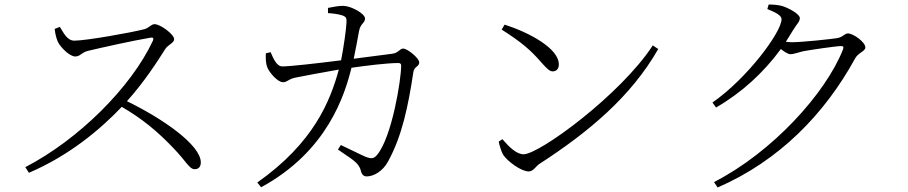

<svg xmlns="http://www.w3.org/2000/svg" viewBox="-20 -787 4020 850"><path d="M222 -659C225 -631 232 -611 237 -600C249 -577 288 -537 313 -537C336 -537 339 -554 370 -562C425 -575 567 -607 645 -620C656 -622 662 -620 657 -607C561 -401 328 -169 92 -47L108 -22C288 -99 426 -216 519 -314C607 -263 677 -206 748 -131C806 -71 818 -38 842 -38C861 -38 869 -51 869 -68C869 -145 702 -261 542 -339C617 -422 677 -515 711 -569C724 -590 751 -596 751 -614C751 -634 691 -680 664 -680C650 -680 640 -664 620 -658C563 -643 361 -607 309 -607C276 -607 260 -645 245 -668Z M1476 -125C1532 -85 1567 -70 1577 -33C1581 -14 1590 -6 1604 -6C1633 -6 1675 -28 1699 -74C1760 -186 1787 -316 1810 -468C1814 -494 1836 -491 1836 -511C1836 -529 1784 -572 1765 -572C1749 -572 1744 -552 1716 -549L1546 -527C1555 -569 1564 -620 1569 -647C1575 -684 1596 -684 1596 -705C1596 -727 1535 -760 1501 -761C1483 -762 1452 -756 1432 -752V-729C1449 -728 1477 -725 1495 -719C1512 -713 1515 -707 1514 -688C1513 -659 1501 -575 1490 -520C1379 -506 1264 -493 1230 -493C1204 -493 1190 -529 1178 -556L1157 -551C1156 -532 1156 -508 1163 -490C1170 -469 1208 -423 1233 -423C1252 -423 1255 -436 1286 -443C1313 -449 1413 -467 1480 -479C1442 -340 1369 -155 1119 21L1136 42C1431 -118 1507 -370 1536 -487C1598 -496 1693 -508 1744 -508C1752 -508 1756 -504 1756 -497C1756 -433 1715 -181 1650 -102C1635 -84 1625 -83 1598 -93C1579 -101 1528 -127 1489 -145Z M2214 -678 2201 -656C2287 -601 2328 -567 2377 -510C2403 -481 2414 -471 2427 -471C2443 -471 2454 -482 2454 -502C2454 -573 2323 -643 2214 -678ZM2870 -586C2728 -368 2368 -104 2298 -104C2267 -104 2235 -135 2204 -171L2188 -160C2190 -147 2199 -116 2208 -101C2228 -72 2287 -28 2321 -28C2341 -28 2353 -52 2369 -62C2585 -202 2773 -358 2894 -570Z M3141 19 3157 43C3429 -75 3631 -282 3766 -529C3780 -554 3811 -560 3811 -577C3811 -601 3757 -639 3734 -639C3718 -639 3714 -623 3685 -618C3658 -614 3534 -600 3482 -600L3459 -602L3492 -655C3507 -680 3521 -691 3521 -707C3521 -724 3474 -751 3441 -761C3420 -766 3400 -767 3383 -767L3377 -747C3412 -733 3440 -719 3440 -702C3440 -645 3288 -440 3134 -333L3150 -311C3264 -377 3360 -465 3437 -570C3453 -557 3469 -547 3480 -547C3493 -547 3514 -555 3535 -560C3573 -567 3682 -583 3704 -583C3713 -583 3716 -580 3712 -568C3635 -373 3399 -113 3141 19Z"/></svg>

Font: Noto Serif CJK KR Light
Style: Regular
Weight: 300
Designer: Ryoko NISHIZUKA 西塚涼子 (kana & ideographs); Frank Grießhammer (Latin, Greek & Cyrillic); Wenlong ZHANG 张文龙 (bopomofo); San
Foundry: Adobe
Version: Version 2.001;hotconv 1.1.0;makeotfexe 2.6.0